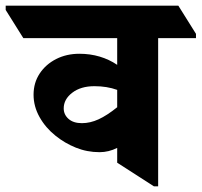

<svg xmlns="http://www.w3.org/2000/svg" viewBox="-88 -646 709 675"><path d="M262 -111Q218 -111 178.5 -127Q139 -143 107 -169Q72 -197 51 -234.5Q30 -272 30 -313Q30 -355 51.5 -387.5Q73 -420 109.5 -438.5Q146 -457 191 -457Q229 -457 262.5 -447Q296 -437 324 -418V-512H-6L-68 -611V-626H539L601 -527V-512H468V9H453L324 -74V-126Q294 -111 262 -111ZM136 -265Q136 -243 153 -228Q170 -213 200 -213Q229 -213 258.5 -226.5Q288 -240 324 -269V-330Q288 -343 244 -343Q196 -343 166 -320Q136 -297 136 -265Z"/></svg>

Font: Noto Serif Devanagari ExtraBold
Style: Regular
Weight: 800
Designer: Universal Thirst, Indian Type Foundry and the Monotype Design Team
Foundry: Monotype Imaging Inc.
Version: Version 2.004; ttfautohint (v1.8.4.7-5d5b)